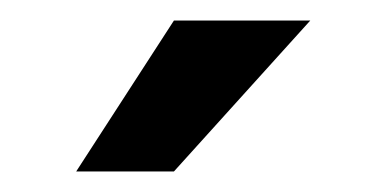

<svg xmlns="http://www.w3.org/2000/svg" viewBox="-20 -770 362 187"><path d="M54.2 -603 149.4 -750H282.2L149.4 -603Z"/></svg>

Font: Vazirmatn UI FD Medium
Style: Regular
Weight: 500
Designer: Saber Rastikerdar
Foundry: Saber Rastikerdar
Version: Version 33.003